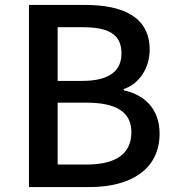

<svg xmlns="http://www.w3.org/2000/svg" viewBox="-20 -756 707 776"><path d="M97 0H343C506 0 625 -70 625 -216C625 -316 564 -373 480 -391V-396C546 -418 585 -485 585 -555C585 -688 476 -736 325 -736H97ZM213 -429V-646H315C419 -646 471 -617 471 -540C471 -471 424 -429 312 -429ZM213 -91V-341H330C447 -341 511 -305 511 -222C511 -132 445 -91 330 -91Z"/></svg>

Font: Noto Sans CJK KR Medium
Style: Regular
Weight: 500
Designer: Ryoko NISHIZUKA (kana & ideographs); Paul D. Hunt (Latin, Greek & Cyrillic); Wenlong ZHANG (bopomofo); Sandoll Communica
Foundry: Adobe Systems Incorporated
Version: Version 1.004;PS 1.004;hotconv 1.0.82;makeotf.lib2.5.63406